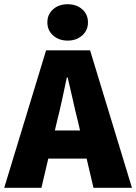

<svg xmlns="http://www.w3.org/2000/svg" viewBox="-30 -888 644 908"><path d="M-10 0 188 -650H396L594 0H412L338 -316Q326 -363 314 -418Q302 -473 290 -522H286Q276 -473 264 -418Q252 -363 240 -316L166 0ZM132 -138V-271H450V-138ZM290 -696Q248 -696 221 -720.5Q194 -745 194 -782Q194 -820 221 -844Q248 -868 290 -868Q332 -868 359 -844Q386 -820 386 -782Q386 -745 359 -720.5Q332 -696 290 -696Z"/></svg>

Font: Source Sans 3 ExtraLight Black
Style: Regular
Weight: 900
Version: Version 3.052;hotconv 1.1.0;makeotfexe 2.6.0